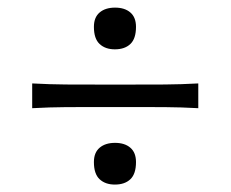

<svg xmlns="http://www.w3.org/2000/svg" viewBox="-20 -549 606 504"><path d="M281.5 -419.5Q256.5 -419.5 241.5 -433.5Q226.5 -447.5 226.5 -478.5Q226.5 -503.5 241.5 -516.2Q256.5 -529 282 -529Q307.5 -529 322.2 -516.2Q337 -503.5 337 -478.5Q337 -447.5 322.2 -433.5Q307.5 -419.5 281.5 -419.5ZM64.5 -265V-330Q110.5 -327.5 153.2 -327.2Q196 -327 233 -327H332Q369.5 -327 412.2 -327.2Q455 -327.5 500.5 -330V-265Q455 -267.5 412.2 -267.8Q369.5 -268 332 -268H233Q196 -268 153.2 -267.8Q110.5 -267.5 64.5 -265ZM281.5 -64.5Q256.5 -64.5 241.5 -78.5Q226.5 -92.5 226.5 -123.5Q226.5 -148.5 241.5 -161.2Q256.5 -174 282 -174Q307.5 -174 322.2 -161.2Q337 -148.5 337 -123.5Q337 -92.5 322.2 -78.5Q307.5 -64.5 281.5 -64.5Z"/></svg>

Font: Commissioner Flair Light
Style: Regular
Weight: 300
Designer: Kostas Bartsokas
Foundry: Kostas Bartsokas
Version: Version 1.000; ttfautohint (v1.8.3)